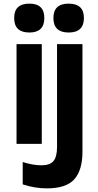

<svg xmlns="http://www.w3.org/2000/svg" viewBox="-20 -792 540 1057"><path d="M142 -613Q224 -613 224 -693Q224 -772 142 -772Q58 -772 58 -693Q58 -613 142 -613ZM358 -613Q442 -613 442 -693Q442 -772 358 -772Q274 -772 274 -693Q274 -613 358 -613ZM238 245Q345 245 389.5 194.5Q434 144 434 43V-549H294V17Q294 72 274 95Q254 118 208 118Q162 118 105 100V223Q171 245 238 245ZM71 0H210V-549H71Z"/></svg>

Font: Noto Sans Mono Condensed Extra
Style: Regular
Weight: 800
Width: 3
Designer: Monotype Design Team
Foundry: Monotype Imaging Inc.
Version: Version 1.900